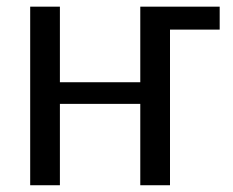

<svg xmlns="http://www.w3.org/2000/svg" viewBox="-20 -548 688 568"><path d="M157.2 -528.3H69.3V0H157.2V-240.7H395V0H482.9V-460.4H629.9V-528.3H395V-304.7H157.2Z"/></svg>

Font: Arimo
Style: Regular
Weight: 400
Designer: Steve Matteson
Foundry: Monotype Imaging Inc.
Version: Version 1.32